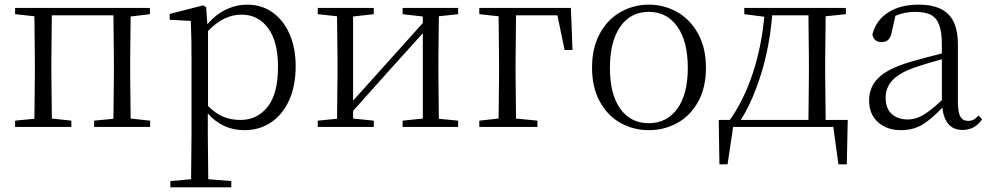

<svg xmlns="http://www.w3.org/2000/svg" viewBox="-20 -546 4257 826"><path d="M625 -512V-485L542 -475L540 -285V-227L542 -36L626 -27V0H385V-27L468 -35L470 -227V-285L468 -480H203L201 -285V-227L203 -36L287 -27V0H45V-27L128 -35L130 -227V-285L128 -476L45 -485V-512Z M874 -58V30L876 225L975 233V260H713V233L802 225L804 30V-282Q804 -381 801 -456L710 -461V-486L854 -523L867 -515L872 -441Q908 -484 952.5 -505Q997 -526 1044 -526Q1105 -526 1152 -493Q1199 -460 1225.5 -400Q1252 -340 1252 -261Q1252 -177 1224 -115Q1196 -53 1146 -19.5Q1096 14 1032 14Q937 14 874 -58ZM1015 -30Q1086 -30 1131 -86Q1176 -142 1176 -259Q1176 -368 1133 -425.5Q1090 -483 1019 -483Q982 -483 947.5 -467Q913 -451 875 -413V-90Q908 -57 941 -43.5Q974 -30 1015 -30Z M1951 -512V-485L1868 -476L1866 -285V-227L1868 -35L1951 -27V0H1712V-27L1799 -36V-403L1659 -248L1499 -69V-36L1588 -27V0H1347V-27L1430 -35L1432 -227V-285L1430 -476L1347 -485V-512H1588V-485L1499 -475V-113L1799 -447V-475L1712 -485V-512Z M2436 -512 2443 -331H2409L2378 -480H2200L2198 -277V-227L2200 -36L2292 -27V0H2042V-27L2125 -36L2127 -227V-277L2125 -476L2042 -485V-512Z M2527 -255Q2527 -341 2561 -402.5Q2595 -464 2651 -495Q2707 -526 2771 -526Q2836 -526 2892 -495Q2948 -464 2982.5 -402.5Q3017 -341 3017 -255Q3017 -168 2983 -107.5Q2949 -47 2893 -16.5Q2837 14 2771 14Q2706 14 2650.5 -16.5Q2595 -47 2561 -108Q2527 -169 2527 -255ZM2939 -254Q2939 -368 2894 -431.5Q2849 -495 2771 -495Q2693 -495 2648.5 -431.5Q2604 -368 2604 -254Q2604 -140 2648.5 -78Q2693 -16 2771 -16Q2849 -16 2894 -78.5Q2939 -141 2939 -254Z M3619 -512V-485L3532 -476L3530 -285V-227L3532 -30H3627L3623 161H3587L3565 0H3134L3110 161H3075L3072 -30H3120Q3180 -115 3218 -229.5Q3256 -344 3268 -474L3182 -485V-512ZM3460 -285 3458 -480H3302Q3288 -310 3233 -166Q3205 -90 3167 -30H3458L3460 -227Z M4034 -83Q3985 -31 3946 -8.5Q3907 14 3856 14Q3796 14 3757.5 -20Q3719 -54 3719 -114Q3719 -172 3759.5 -211.5Q3800 -251 3894 -279Q3958 -298 4032 -316V-354Q4032 -409 4020 -440Q4008 -471 3983 -483Q3958 -495 3916 -495Q3873 -495 3832 -478L3816 -407Q3812 -385 3801.5 -375Q3791 -365 3773 -365Q3739 -365 3733 -398Q3749 -459 3801 -492.5Q3853 -526 3933 -526Q4018 -526 4059.5 -485Q4101 -444 4101 -354V-111Q4101 -63 4111.5 -44.5Q4122 -26 4145 -26Q4158 -26 4168 -31Q4178 -36 4190 -49L4205 -33Q4175 13 4121 13Q4045 13 4034 -83ZM3908 -253Q3845 -230 3817.5 -198.5Q3790 -167 3790 -126Q3790 -80 3816 -56Q3842 -32 3886 -32Q3918 -32 3950.5 -50.5Q3983 -69 4032 -115V-291Q3955 -270 3908 -253Z"/></svg>

Font: GL-CurulMinamoto Light
Style: Regular
Weight: 300
Designer: Eunice (kana); Ryoko NISHIZUKA 西塚涼子 (ideographs); Frank Grießhammer (Latin, Greek & Cyrillic); Wenlong ZHANG
Foundry: Gutenberg Labo; Adobe
Version: Version 1.002